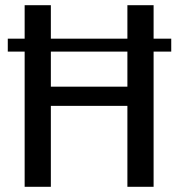

<svg xmlns="http://www.w3.org/2000/svg" viewBox="-20 -720 744 740"><path d="M75 -700H176V-345L153 -386H492L471 -345V-700H572V0H471V-356L492 -312H153L176 -356V0H75ZM640 -571V-521H10V-571Z"/></svg>

Font: Pathway Extreme SemiCondensed Medium
Style: Regular
Weight: 500
Width: 4
Version: Version 1.001;gftools[0.9.26]